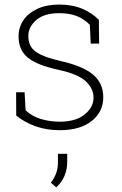

<svg xmlns="http://www.w3.org/2000/svg" viewBox="-20 -558 534 838"><path d="M240.7 10.3Q184.1 10.3 136 -6.6Q87.9 -23.4 50.8 -53.7L50.3 -155.3H87.4L91.8 -76.2Q120.1 -50.3 158.7 -38.6Q197.3 -26.9 240.7 -26.9Q310.5 -26.9 349.4 -58.3Q388.2 -89.8 388.2 -131.8Q388.2 -171.4 354.7 -202.9Q321.3 -234.4 236.8 -252.9Q143.1 -272.9 102.1 -305.9Q61 -338.9 61 -399.4Q61 -439 82.5 -470.2Q104 -501.5 143.8 -519.8Q183.6 -538.1 237.8 -538.1Q295.4 -538.1 338.4 -520Q381.3 -502 411.6 -471.2L412.6 -367.7H376L372.1 -449.7Q348.6 -474.1 316.7 -487.3Q284.7 -500.5 237.8 -500.5Q172.4 -500.5 137.9 -470.2Q103.5 -439.9 103.5 -400.9Q103.5 -375 114.7 -355.2Q126 -335.4 156.7 -320.1Q187.5 -304.7 247.1 -291Q340.8 -270 385.7 -232.7Q430.7 -195.3 430.7 -133.3Q430.7 -69.8 380.1 -29.8Q329.6 10.3 240.7 10.3ZM225.6 259.8 202.1 239.7Q218.3 217.3 225.6 196.8Q232.9 176.3 232.9 147.9V113.3H273.4V147Q273.4 182.1 261.2 210.2Q249 238.3 225.6 259.8Z"/></svg>

Font: Roboto Slab ExtraLight
Style: Regular
Weight: 250
Designer: Google
Version: Version 2.000; ttfautohint (v1.8.1.43-b0c9)